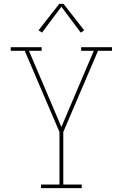

<svg xmlns="http://www.w3.org/2000/svg" viewBox="-20 -981 640 1001"><path d="M194 0V-19H290V-293L109 -716H36V-735H197V-716H131L300 -319L469 -716H403V-735H564V-716H491L310 -293V-19H406V0ZM199 -811 181 -823 289 -961H311L419 -823L401 -811L300 -946Z"/></svg>

Font: Iosevka Slab Thin Extended
Style: Regular
Weight: 100
Width: 7
Monospace: yes
Designer: Belleve Invis
Foundry: Belleve Invis
Version: Version 11.1.1; ttfautohint (v1.8.3)